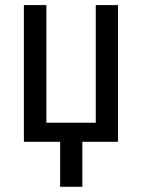

<svg xmlns="http://www.w3.org/2000/svg" viewBox="-20 -548 549 742"><path d="M159.2 -528.3V-73.7H350.1V-528.3H436V0H298.3V173.8H212.4V0H72.3V-528.3Z"/></svg>

Font: RobotoCondensed-Regular
Style: Regular
Weight: 400
Designer: Google
Version: Version 2.001201; 2014